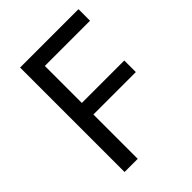

<svg xmlns="http://www.w3.org/2000/svg" viewBox="-205 -821 928 928"><g transform="rotate(-45 259.5 -357.0)"><path d="M187 0H97V-714H496V-635H187V-382H477V-303H187Z"/></g></svg>

Font: kannada15
Style: Book
Weight: 400
Designer: Jelle Bosma - Monotype Design Team
Foundry: Monotype Imaging Inc.
Version: Version 2.003